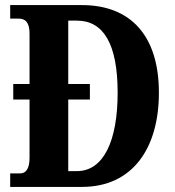

<svg xmlns="http://www.w3.org/2000/svg" viewBox="-20 -734 688 754"><path d="M20 0H302C500 0 604 -151 604 -370C604 -597 490 -714 302 -714H20V-661H53C79 -661 96 -647 96 -602V-404H32V-343H96V-114C96 -72 82 -53 59 -53H20ZM282 -62H248V-343H333V-404H248V-653H282C386 -653 442 -562 442 -370C442 -179 386 -62 282 -62Z"/></svg>

Font: Noto Serif Tamil ExtraCondensed ExtraBold
Style: Regular
Weight: 800
Width: 2
Designer: Indian Type Foundry, Tom Grace, and the Monotype Design Team
Foundry: Monotype Imaging Inc.
Version: Version 2.004